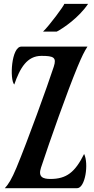

<svg xmlns="http://www.w3.org/2000/svg" viewBox="-20 -993 496 1013"><path d="M263.7 -641.1C230 -538.1 125 -248 66.9 -108.4C42 -48.8 24.9 -21 5.4 0H386.2C430.7 0 448.7 -130.4 423.8 -180.7C376 -84.5 331.1 -48.8 246.1 -48.8C207 -48.8 179.7 -58.6 196.3 -108.4C244.1 -252.9 332.5 -503.9 388.7 -639.6C412.6 -696.8 424.8 -721.2 441.4 -747.1H92.8C39.6 -747.1 30.3 -573.7 55.2 -546.9C85.9 -635.3 123 -698.2 198.7 -698.2C262.7 -698.2 279.8 -690.4 263.7 -641.1ZM319.3 -972.7C319.3 -964.8 240.2 -857.4 207 -826.2H279.3C314.5 -844.2 397 -900.9 444.8 -972.7Z"/></svg>

Font: Amarante
Style: Regular
Weight: 400
Designer: Karolina Lach
Foundry: Sorkin Type Co.
Version: Version 1.001